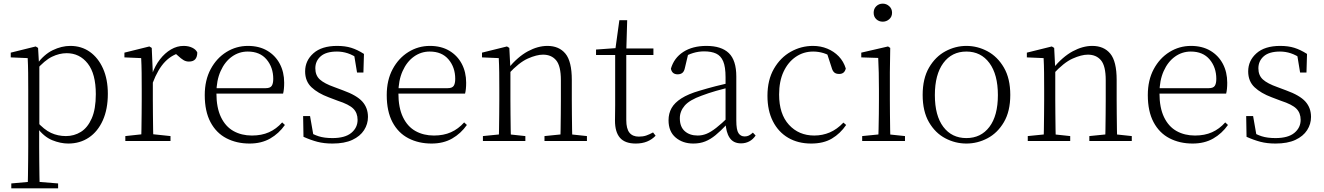

<svg xmlns="http://www.w3.org/2000/svg" viewBox="-20 -774 7268 1054"><path d="M42 260V233L154 223H175L299 233V260ZM132 260Q133 229 133.5 189.5Q134 150 134.5 108.5Q135 67 135 32V-278Q135 -330 134.5 -374Q134 -418 132 -455L39 -459V-485L176 -519L189 -511L194 -425L196 -420V-80L195 -71V32Q195 66 195.5 107.5Q196 149 196.5 189Q197 229 198 260ZM355 14Q312 14 266.5 -4.5Q221 -23 182 -75H169L181 -108Q222 -62 260 -44.5Q298 -27 342 -27Q387 -27 424 -50Q461 -73 483.5 -124Q506 -175 506 -257Q506 -369 461.5 -425.5Q417 -482 346 -482Q306 -482 265.5 -462.5Q225 -443 178 -389L169 -420H181Q221 -475 269.5 -498.5Q318 -522 366 -522Q427 -522 473 -489.5Q519 -457 545.5 -398Q572 -339 572 -259Q572 -175 544.5 -113.5Q517 -52 468 -19Q419 14 355 14Z M668 0V-27L779 -39H802L916 -27V0ZM755 0Q756 -24 756.5 -64.5Q757 -105 757.5 -149Q758 -193 758 -226V-281Q758 -333 757.5 -375.5Q757 -418 755 -455L663 -459V-485L800 -519L813 -511L819 -371V-370V-226Q819 -193 819.5 -149Q820 -105 820.5 -64.5Q821 -24 822 0ZM818 -318 801 -367H815Q831 -413 858 -448Q885 -483 918.5 -502.5Q952 -522 988 -522Q1015 -522 1035.5 -512Q1056 -502 1063 -486Q1063 -462 1052 -449Q1041 -436 1017 -436Q1001 -436 987.5 -444Q974 -452 957 -468L934 -488H983Q927 -477 887 -436Q847 -395 818 -318Z M1350 14Q1279 14 1223 -15Q1167 -44 1135.5 -103.5Q1104 -163 1104 -252Q1104 -334 1136.5 -394.5Q1169 -455 1223 -488.5Q1277 -522 1341 -522Q1403 -522 1447.5 -495.5Q1492 -469 1516 -423.5Q1540 -378 1540 -320Q1540 -283 1534 -260H1134V-290H1439Q1463 -290 1471.5 -302.5Q1480 -315 1480 -341Q1480 -404 1443.5 -447.5Q1407 -491 1340 -491Q1292 -491 1253 -463Q1214 -435 1191 -383.5Q1168 -332 1168 -263Q1168 -183 1193 -131Q1218 -79 1262 -54.5Q1306 -30 1363 -30Q1416 -30 1456.5 -48Q1497 -66 1529 -102L1544 -88Q1511 -41 1463 -13.5Q1415 14 1350 14Z M1805 14Q1759 14 1722.5 4.5Q1686 -5 1646 -23L1644 -137H1682L1703 -17L1671 -18V-54Q1698 -36 1729 -26Q1760 -16 1805 -16Q1874 -16 1908.5 -44.5Q1943 -73 1943 -116Q1943 -154 1919.5 -177.5Q1896 -201 1834 -221L1784 -240Q1725 -262 1690 -295Q1655 -328 1655 -382Q1655 -441 1700.5 -481.5Q1746 -522 1831 -522Q1875 -522 1908.5 -511.5Q1942 -501 1978 -478L1975 -376H1940L1922 -485L1949 -483V-450Q1918 -472 1889 -481.5Q1860 -491 1830 -491Q1770 -491 1740.5 -465Q1711 -439 1711 -399Q1711 -360 1736 -337.5Q1761 -315 1815 -296L1863 -278Q1938 -251 1969 -216.5Q2000 -182 2000 -132Q2000 -93 1978.5 -59.5Q1957 -26 1914 -6Q1871 14 1805 14Z M2349 14Q2278 14 2222 -15Q2166 -44 2134.5 -103.5Q2103 -163 2103 -252Q2103 -334 2135.5 -394.5Q2168 -455 2222 -488.5Q2276 -522 2340 -522Q2402 -522 2446.5 -495.5Q2491 -469 2515 -423.5Q2539 -378 2539 -320Q2539 -283 2533 -260H2133V-290H2438Q2462 -290 2470.5 -302.5Q2479 -315 2479 -341Q2479 -404 2442.5 -447.5Q2406 -491 2339 -491Q2291 -491 2252 -463Q2213 -435 2190 -383.5Q2167 -332 2167 -263Q2167 -183 2192 -131Q2217 -79 2261 -54.5Q2305 -30 2362 -30Q2415 -30 2455.5 -48Q2496 -66 2528 -102L2543 -88Q2510 -41 2462 -13.5Q2414 14 2349 14Z M2631 0V-27L2741 -38H2761L2864 -27V0ZM2718 0Q2719 -24 2719.5 -64.5Q2720 -105 2720.5 -149Q2721 -193 2721 -226V-281Q2721 -333 2720.5 -375.5Q2720 -418 2718 -455L2626 -459V-485L2763 -519L2776 -511L2782 -393V-392V-226Q2782 -193 2782.5 -149Q2783 -105 2783.5 -64.5Q2784 -24 2785 0ZM2969 0V-27L3078 -38H3099L3202 -27V0ZM3056 0Q3057 -24 3057.5 -64Q3058 -104 3058.5 -148Q3059 -192 3059 -226V-334Q3059 -412 3033 -443Q3007 -474 2961 -474Q2926 -474 2877.5 -452.5Q2829 -431 2771 -368L2761 -398H2769Q2823 -463 2878 -492.5Q2933 -522 2985 -522Q3049 -522 3084 -479.5Q3119 -437 3119 -335V-226Q3119 -192 3119.5 -148Q3120 -104 3120.5 -64Q3121 -24 3122 0Z M3387 -472V-508H3567V-472ZM3470 14Q3411 14 3383.5 -17.5Q3356 -49 3356 -112Q3356 -135 3356.5 -152.5Q3357 -170 3357 -196V-472H3252V-502L3377 -511L3357 -496L3380 -663H3423L3418 -493V-481V-115Q3418 -67 3435.5 -45.5Q3453 -24 3487 -24Q3510 -24 3527.5 -30Q3545 -36 3565 -47L3579 -29Q3559 -8 3532 3Q3505 14 3470 14Z M3786 14Q3728 14 3689 -19Q3650 -52 3650 -114Q3650 -151 3666.5 -180.5Q3683 -210 3720.5 -234Q3758 -258 3820 -276Q3863 -289 3907.5 -300.5Q3952 -312 3992 -321V-297Q3952 -287 3910.5 -275Q3869 -263 3832 -249Q3765 -225 3738.5 -194Q3712 -163 3712 -125Q3712 -78 3739 -54Q3766 -30 3810 -30Q3835 -30 3858.5 -39.5Q3882 -49 3911.5 -72Q3941 -95 3981 -134L3987 -89H3968Q3936 -55 3908 -32Q3880 -9 3851 2.5Q3822 14 3786 14ZM4048 13Q4006 13 3985.5 -17.5Q3965 -48 3963 -102V-106V-350Q3963 -407 3950 -437.5Q3937 -468 3911 -480Q3885 -492 3845 -492Q3815 -492 3785 -483Q3755 -474 3723 -454L3759 -482L3740 -402Q3736 -382 3726 -374Q3716 -366 3700 -366Q3669 -366 3663 -397Q3680 -456 3731 -489Q3782 -522 3858 -522Q3940 -522 3981 -482.5Q4022 -443 4022 -354V-113Q4022 -61 4034 -43Q4046 -25 4068 -25Q4081 -25 4091 -30Q4101 -35 4113 -46L4128 -30Q4113 -8 4092.5 2.5Q4072 13 4048 13Z M4433 14Q4361 14 4307 -17.5Q4253 -49 4223 -108Q4193 -167 4193 -248Q4193 -335 4228.5 -396.5Q4264 -458 4321 -490Q4378 -522 4443 -522Q4485 -522 4521.5 -507Q4558 -492 4584.5 -464.5Q4611 -437 4623 -398Q4616 -368 4587 -368Q4569 -368 4559.5 -376.5Q4550 -385 4545 -404L4517 -490L4560 -452Q4529 -474 4501 -482.5Q4473 -491 4444 -491Q4391 -491 4348.5 -462Q4306 -433 4281.5 -380.5Q4257 -328 4257 -255Q4257 -148 4311 -89Q4365 -30 4450 -30Q4495 -30 4535 -47Q4575 -64 4610 -101L4625 -88Q4593 -41 4547 -13.5Q4501 14 4433 14Z M4713 0V-27L4824 -38H4843L4948 -27V0ZM4801 0Q4802 -24 4803 -64.5Q4804 -105 4804.5 -149Q4805 -193 4805 -226V-281Q4805 -332 4804 -375Q4803 -418 4801 -456L4708 -459V-485L4855 -519L4867 -511L4865 -377V-226Q4865 -193 4865.5 -149Q4866 -105 4866.5 -64.5Q4867 -24 4868 0ZM4826 -655Q4805 -655 4790.5 -668.5Q4776 -682 4776 -704Q4776 -726 4790.5 -740Q4805 -754 4826 -754Q4846 -754 4861.5 -740Q4877 -726 4877 -704Q4877 -682 4861.5 -668.5Q4846 -655 4826 -655Z M5285 14Q5224 14 5169 -15Q5114 -44 5079.5 -103.5Q5045 -163 5045 -253Q5045 -343 5080 -403Q5115 -463 5170 -492.5Q5225 -522 5285 -522Q5346 -522 5401 -492.5Q5456 -463 5491 -403Q5526 -343 5526 -253Q5526 -163 5491 -103.5Q5456 -44 5401 -15Q5346 14 5285 14ZM5285 -16Q5365 -16 5411.5 -77.5Q5458 -139 5458 -252Q5458 -365 5411.5 -428Q5365 -491 5285 -491Q5205 -491 5158.5 -428Q5112 -365 5112 -252Q5112 -139 5158.5 -77.5Q5205 -16 5285 -16Z M5622 0V-27L5732 -38H5752L5855 -27V0ZM5709 0Q5710 -24 5710.5 -64.5Q5711 -105 5711.5 -149Q5712 -193 5712 -226V-281Q5712 -333 5711.5 -375.5Q5711 -418 5709 -455L5617 -459V-485L5754 -519L5767 -511L5773 -393V-392V-226Q5773 -193 5773.5 -149Q5774 -105 5774.5 -64.5Q5775 -24 5776 0ZM5960 0V-27L6069 -38H6090L6193 -27V0ZM6047 0Q6048 -24 6048.5 -64Q6049 -104 6049.5 -148Q6050 -192 6050 -226V-334Q6050 -412 6024 -443Q5998 -474 5952 -474Q5917 -474 5868.5 -452.5Q5820 -431 5762 -368L5752 -398H5760Q5814 -463 5869 -492.5Q5924 -522 5976 -522Q6040 -522 6075 -479.5Q6110 -437 6110 -335V-226Q6110 -192 6110.5 -148Q6111 -104 6111.5 -64Q6112 -24 6113 0Z M6527 14Q6456 14 6400 -15Q6344 -44 6312.5 -103.5Q6281 -163 6281 -252Q6281 -334 6313.5 -394.5Q6346 -455 6400 -488.5Q6454 -522 6518 -522Q6580 -522 6624.5 -495.5Q6669 -469 6693 -423.5Q6717 -378 6717 -320Q6717 -283 6711 -260H6311V-290H6616Q6640 -290 6648.5 -302.5Q6657 -315 6657 -341Q6657 -404 6620.5 -447.5Q6584 -491 6517 -491Q6469 -491 6430 -463Q6391 -435 6368 -383.5Q6345 -332 6345 -263Q6345 -183 6370 -131Q6395 -79 6439 -54.5Q6483 -30 6540 -30Q6593 -30 6633.5 -48Q6674 -66 6706 -102L6721 -88Q6688 -41 6640 -13.5Q6592 14 6527 14Z M6982 14Q6936 14 6899.5 4.5Q6863 -5 6823 -23L6821 -137H6859L6880 -17L6848 -18V-54Q6875 -36 6906 -26Q6937 -16 6982 -16Q7051 -16 7085.5 -44.5Q7120 -73 7120 -116Q7120 -154 7096.5 -177.5Q7073 -201 7011 -221L6961 -240Q6902 -262 6867 -295Q6832 -328 6832 -382Q6832 -441 6877.5 -481.5Q6923 -522 7008 -522Q7052 -522 7085.5 -511.5Q7119 -501 7155 -478L7152 -376H7117L7099 -485L7126 -483V-450Q7095 -472 7066 -481.5Q7037 -491 7007 -491Q6947 -491 6917.5 -465Q6888 -439 6888 -399Q6888 -360 6913 -337.5Q6938 -315 6992 -296L7040 -278Q7115 -251 7146 -216.5Q7177 -182 7177 -132Q7177 -93 7155.5 -59.5Q7134 -26 7091 -6Q7048 14 6982 14Z"/></svg>

Font: Noto Serif SC ExtraLight
Style: Regular
Weight: 200
Designer: Ryoko NISHIZUKA 西塚涼子 (kana & ideographs); Frank Grießhammer (Latin, Greek & Cyrillic); Wenlong ZHANG 张文龙 (bopomofo); San
Foundry: Adobe
Version: Version 2.002-H1;hotconv 1.1.0;makeotfexe 2.6.0